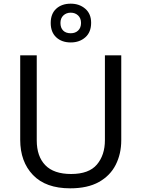

<svg xmlns="http://www.w3.org/2000/svg" viewBox="-20 -1015 771 1045"><path d="M640 -252Q640 -178 610 -118.5Q580 -59 518.5 -24.5Q457 10 362 10Q229 10 159.5 -62.5Q90 -135 90 -254V-714H180V-251Q180 -164 226.5 -116Q273 -68 367 -68Q464 -68 507.5 -119.5Q551 -171 551 -252V-714H640ZM365 -784Q316 -784 286 -812Q256 -840 256 -890Q256 -940 286 -967.5Q316 -995 365 -995Q412 -995 444 -967.5Q476 -940 476 -891Q476 -840 444.5 -812Q413 -784 365 -784ZM365 -834Q390 -834 405.5 -849Q421 -864 421 -890Q421 -916 405 -931Q389 -946 365 -946Q341 -946 325 -931Q309 -916 309 -890Q309 -864 323.5 -849Q338 -834 365 -834Z"/></svg>

Font: Noto Sans Indic Siyaq Numbers
Style: Regular
Weight: 400
Designer: Monotype Design Team
Foundry: Monotype Imaging Inc.
Version: Version 2.002; ttfautohint (v1.8.4.7-5d5b)